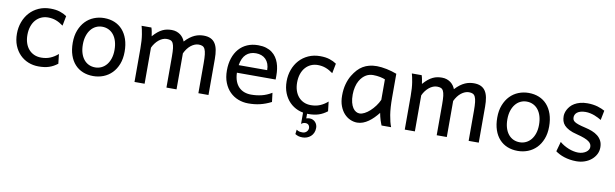

<svg xmlns="http://www.w3.org/2000/svg" viewBox="-46 -988 5415 1691"><g transform="rotate(10 2661.0 -142.0)"><path d="M300.3 -507.8Q349.1 -507.8 384.5 -496.3Q419.9 -484.9 446.8 -466.3L429.7 -378.4Q396.5 -402.8 363.8 -415Q331.1 -427.2 293 -427.2Q260.3 -427.2 232.2 -414.8Q204.1 -402.3 183.3 -378.9Q162.6 -355.5 150.9 -321.3Q139.2 -287.1 139.2 -244.1Q139.2 -204.6 149.9 -172.4Q160.6 -140.1 180.7 -116.9Q200.7 -93.8 229 -81.1Q257.3 -68.4 293 -68.4Q337.4 -68.4 373.5 -83.5Q409.7 -98.6 441.9 -127L451.7 -41.5Q433.1 -27.3 414.8 -17.3Q396.5 -7.3 376.5 -0.7Q356.4 5.9 333.5 9Q310.5 12.2 283.2 12.2Q233.9 12.2 190.9 -5.1Q147.9 -22.5 115.7 -55.2Q83.5 -87.9 64.9 -134.3Q46.4 -180.7 46.4 -239.3Q46.4 -294.4 64.2 -343.3Q82 -392.1 115 -428.7Q147.9 -465.3 195.1 -486.6Q242.2 -507.8 300.3 -507.8Z M544.4 -246.6Q544.4 -309.6 563.5 -358.2Q582.5 -406.7 614.7 -440.2Q647 -473.6 689.9 -490.7Q732.9 -507.8 781.2 -507.8Q831.5 -507.8 873.3 -490.7Q915 -473.6 945.1 -440.2Q975.1 -406.7 991.7 -358.2Q1008.3 -309.6 1008.3 -246.6Q1008.3 -183.6 989.3 -135.3Q970.2 -86.9 938 -54.2Q905.8 -21.5 862.8 -4.6Q819.8 12.2 771.5 12.2Q721.2 12.2 679.4 -4.6Q637.7 -21.5 607.7 -54.2Q577.6 -86.9 561 -135.3Q544.4 -183.6 544.4 -246.6ZM634.8 -246.6Q634.8 -204.1 645 -170.4Q655.3 -136.7 674.1 -113.5Q692.9 -90.3 718.8 -78.1Q744.6 -65.9 776.4 -65.9Q805.7 -65.9 831.5 -78.1Q857.4 -90.3 876.7 -113.5Q896 -136.7 907 -170.4Q918 -204.1 918 -246.6Q918 -289.6 907.7 -323.5Q897.5 -357.4 878.7 -381.1Q859.9 -404.8 833.7 -417.2Q807.6 -429.7 776.4 -429.7Q746.6 -429.7 720.7 -417.2Q694.8 -404.8 675.8 -381.1Q656.7 -357.4 645.8 -323.5Q634.8 -289.6 634.8 -246.6Z M1516.1 0H1425.8V-278.3Q1425.8 -323.7 1422.4 -351.8Q1418.9 -379.9 1410.9 -395.8Q1402.8 -411.6 1389.2 -417Q1375.5 -422.4 1355 -422.4Q1336.9 -422.4 1318.8 -415Q1300.8 -407.7 1284.4 -394.3Q1268.1 -380.9 1254.2 -362.5Q1240.2 -344.2 1230.5 -322.3V0H1140.1V-300.3Q1140.1 -372.6 1131.8 -422.6Q1123.5 -472.7 1115.7 -498H1203.6Q1209 -482.4 1212.9 -461.2Q1216.8 -439.9 1219.2 -422.4Q1241.7 -448.2 1262.2 -464.8Q1282.7 -481.4 1303 -491Q1323.2 -500.5 1343.3 -504.2Q1363.3 -507.8 1384.3 -507.8Q1408.2 -507.8 1427.7 -501Q1447.3 -494.1 1462.2 -482.9Q1477.1 -471.7 1487.8 -456.8Q1498.5 -441.9 1504.4 -425.8Q1527.3 -450.7 1548.8 -466.6Q1570.3 -482.4 1590.8 -491.5Q1611.3 -500.5 1631.1 -504.2Q1650.9 -507.8 1669.9 -507.8Q1707 -507.8 1732.4 -495.8Q1757.8 -483.9 1773.2 -460.4Q1788.6 -437 1795.2 -402.3Q1801.8 -367.7 1801.8 -322.3V0H1711.4V-268.6Q1711.4 -315.9 1708 -345.7Q1704.6 -375.5 1696.5 -392.6Q1688.5 -409.7 1674.8 -416Q1661.1 -422.4 1640.6 -422.4Q1622.6 -422.4 1605 -415.3Q1587.4 -408.2 1571 -395.3Q1554.7 -382.3 1540.8 -363.8Q1526.9 -345.2 1516.1 -322.3Z M2158.2 -507.8Q2198.2 -507.8 2229 -498.3Q2259.8 -488.8 2282.2 -471.9Q2304.7 -455.1 2319.8 -432.6Q2335 -410.2 2344 -384.3Q2353 -358.4 2356.9 -330.3Q2360.8 -302.2 2360.8 -274.9Q2360.8 -268.1 2360.8 -255.9Q2360.8 -243.7 2360.4 -236.8H2014.2Q2015.6 -193.8 2027.6 -162.1Q2039.6 -130.4 2060.3 -109.6Q2081.1 -88.9 2109.1 -78.6Q2137.2 -68.4 2170.4 -68.4Q2217.8 -68.4 2263.2 -79.1Q2308.6 -89.8 2353.5 -117.2L2363.3 -36.6Q2337.4 -23.4 2312.5 -14.2Q2287.6 -4.9 2262.7 1Q2237.8 6.8 2212.2 9.5Q2186.5 12.2 2158.2 12.2Q2111.3 12.2 2068.8 -4.2Q2026.4 -20.5 1994.1 -52.5Q1961.9 -84.5 1942.9 -131.8Q1923.8 -179.2 1923.8 -241.7Q1923.8 -302.2 1940.2 -351.3Q1956.5 -400.4 1986.8 -435.3Q2017.1 -470.2 2060.5 -489Q2104 -507.8 2158.2 -507.8ZM2150.9 -434.6Q2097.2 -434.6 2063 -403.1Q2028.8 -371.6 2018.1 -305.2H2272.9Q2272.9 -336.4 2263.9 -360.6Q2254.9 -384.8 2238.5 -401.4Q2222.2 -418 2199.7 -426.3Q2177.2 -434.6 2150.9 -434.6Z M2712.4 -507.8Q2761.2 -507.8 2796.6 -496.3Q2832 -484.9 2858.9 -466.3L2841.8 -378.4Q2808.6 -402.8 2775.9 -415Q2743.2 -427.2 2705.1 -427.2Q2672.4 -427.2 2644.3 -414.8Q2616.2 -402.3 2595.5 -378.9Q2574.7 -355.5 2563 -321.3Q2551.3 -287.1 2551.3 -244.1Q2551.3 -204.6 2562 -172.4Q2572.8 -140.1 2592.8 -116.9Q2612.8 -93.8 2641.1 -81.1Q2669.4 -68.4 2705.1 -68.4Q2749.5 -68.4 2785.6 -83.5Q2821.8 -98.6 2854 -127L2863.8 -41.5Q2845.2 -27.3 2826.9 -17.3Q2808.6 -7.3 2788.6 -0.7Q2768.6 5.9 2745.6 9Q2722.7 12.2 2695.3 12.2Q2646 12.2 2603 -5.1Q2560.1 -22.5 2527.8 -55.2Q2495.6 -87.9 2477.1 -134.3Q2458.5 -180.7 2458.5 -239.3Q2458.5 -294.4 2476.3 -343.3Q2494.1 -392.1 2527.1 -428.7Q2560.1 -465.3 2607.2 -486.6Q2654.3 -507.8 2712.4 -507.8ZM2685.5 -1V53.2Q2693.8 50.8 2701.2 49.6Q2708.5 48.3 2715.8 48.3Q2731.4 48.3 2744.4 54.2Q2757.3 60.1 2766.6 70.1Q2775.9 80.1 2781 93.3Q2786.1 106.4 2786.1 121.1Q2786.1 146 2777.3 165.3Q2768.6 184.6 2753.9 197.5Q2739.3 210.4 2720.5 217.3Q2701.7 224.1 2681.6 224.1Q2661.1 224.1 2646.2 220Q2631.3 215.8 2615.2 206.1L2620.1 165.5Q2632.8 175.3 2644.8 178Q2656.7 180.7 2674.8 180.7Q2685.5 180.7 2694.6 176.8Q2703.6 172.9 2710.2 166.3Q2716.8 159.7 2720.5 151.1Q2724.1 142.6 2724.6 133.8Q2723.6 115.2 2713.6 105.2Q2703.6 95.2 2686.5 95.2Q2675.3 95.2 2666.5 98.6Q2657.7 102.1 2648.9 109.4V-1Z M3398.4 -258.8Q3398.4 -166.5 3408.7 -103.8Q3418.9 -41 3435.1 0H3349.6Q3347.2 -6.3 3342.8 -17.6Q3338.4 -28.8 3333.7 -43.2Q3329.1 -57.6 3325 -74.2Q3320.8 -90.8 3317.9 -107.4Q3298.8 -83 3277.6 -61.5Q3256.3 -40 3232.9 -23.4Q3209.5 -6.8 3184.1 2.7Q3158.7 12.2 3132.3 12.2Q3101.6 12.2 3071 -1Q3040.5 -14.2 3016.1 -40.5Q2991.7 -66.9 2976.6 -106.7Q2961.4 -146.5 2961.4 -200.2Q2961.4 -256.3 2973.9 -302Q2986.3 -347.7 3007.8 -383.3Q3026.9 -414.6 3048.3 -438Q3069.8 -461.4 3095.5 -476.8Q3121.1 -492.2 3151.9 -500Q3182.6 -507.8 3220.2 -507.8Q3238.8 -507.8 3261.5 -505.1Q3284.2 -502.4 3307.9 -497.6Q3331.5 -492.7 3355 -485.8Q3378.4 -479 3398.4 -471.2ZM3200.7 -424.8Q3185.1 -424.8 3169.2 -421.1Q3153.3 -417.5 3137.9 -408.7Q3122.6 -399.9 3108.2 -385.5Q3093.8 -371.1 3081.1 -349.1Q3067.9 -326.7 3059.8 -293.2Q3051.8 -259.8 3051.8 -224.6Q3051.8 -184.1 3059.3 -155Q3066.9 -126 3079.3 -107.2Q3091.8 -88.4 3107.7 -79.6Q3123.5 -70.8 3139.6 -70.8Q3160.2 -70.8 3184.3 -83.5Q3208.5 -96.2 3231.4 -117.2Q3254.4 -138.2 3274.7 -165.5Q3294.9 -192.9 3308.1 -222.2V-405.3Q3300.8 -408.7 3289.3 -412.1Q3277.8 -415.5 3263.9 -418.5Q3250 -421.4 3233.6 -423.1Q3217.3 -424.8 3200.7 -424.8Z M3933.1 0H3842.8V-278.3Q3842.8 -323.7 3839.4 -351.8Q3835.9 -379.9 3827.9 -395.8Q3819.8 -411.6 3806.2 -417Q3792.5 -422.4 3772 -422.4Q3753.9 -422.4 3735.8 -415Q3717.8 -407.7 3701.4 -394.3Q3685.1 -380.9 3671.1 -362.5Q3657.2 -344.2 3647.5 -322.3V0H3557.1V-300.3Q3557.1 -372.6 3548.8 -422.6Q3540.5 -472.7 3532.7 -498H3620.6Q3626 -482.4 3629.9 -461.2Q3633.8 -439.9 3636.2 -422.4Q3658.7 -448.2 3679.2 -464.8Q3699.7 -481.4 3720 -491Q3740.2 -500.5 3760.3 -504.2Q3780.3 -507.8 3801.3 -507.8Q3825.2 -507.8 3844.7 -501Q3864.3 -494.1 3879.2 -482.9Q3894 -471.7 3904.8 -456.8Q3915.5 -441.9 3921.4 -425.8Q3944.3 -450.7 3965.8 -466.6Q3987.3 -482.4 4007.8 -491.5Q4028.3 -500.5 4048.1 -504.2Q4067.9 -507.8 4086.9 -507.8Q4124 -507.8 4149.4 -495.8Q4174.8 -483.9 4190.2 -460.4Q4205.6 -437 4212.2 -402.3Q4218.8 -367.7 4218.8 -322.3V0H4128.4V-268.6Q4128.4 -315.9 4125 -345.7Q4121.6 -375.5 4113.5 -392.6Q4105.5 -409.7 4091.8 -416Q4078.1 -422.4 4057.6 -422.4Q4039.6 -422.4 4022 -415.3Q4004.4 -408.2 3988 -395.3Q3971.7 -382.3 3957.8 -363.8Q3943.8 -345.2 3933.1 -322.3Z M4340.8 -246.6Q4340.8 -309.6 4359.9 -358.2Q4378.9 -406.7 4411.1 -440.2Q4443.4 -473.6 4486.3 -490.7Q4529.3 -507.8 4577.6 -507.8Q4627.9 -507.8 4669.7 -490.7Q4711.4 -473.6 4741.5 -440.2Q4771.5 -406.7 4788.1 -358.2Q4804.7 -309.6 4804.7 -246.6Q4804.7 -183.6 4785.6 -135.3Q4766.6 -86.9 4734.4 -54.2Q4702.1 -21.5 4659.2 -4.6Q4616.2 12.2 4567.9 12.2Q4517.6 12.2 4475.8 -4.6Q4434.1 -21.5 4404.1 -54.2Q4374 -86.9 4357.4 -135.3Q4340.8 -183.6 4340.8 -246.6ZM4431.2 -246.6Q4431.2 -204.1 4441.4 -170.4Q4451.7 -136.7 4470.5 -113.5Q4489.3 -90.3 4515.1 -78.1Q4541 -65.9 4572.8 -65.9Q4602.1 -65.9 4627.9 -78.1Q4653.8 -90.3 4673.1 -113.5Q4692.4 -136.7 4703.4 -170.4Q4714.4 -204.1 4714.4 -246.6Q4714.4 -289.6 4704.1 -323.5Q4693.8 -357.4 4675 -381.1Q4656.2 -404.8 4630.1 -417.2Q4604 -429.7 4572.8 -429.7Q4543 -429.7 4517.1 -417.2Q4491.2 -404.8 4472.2 -381.1Q4453.1 -357.4 4442.1 -323.5Q4431.2 -289.6 4431.2 -246.6Z M5102.5 -507.8Q5128.9 -507.8 5152.1 -504.4Q5175.3 -501 5194.6 -495.4Q5213.9 -489.7 5230 -482.7Q5246.1 -475.6 5258.8 -468.8L5241.7 -383.3Q5229.5 -390.6 5214.1 -398.7Q5198.7 -406.7 5180.9 -413.6Q5163.1 -420.4 5142.3 -425Q5121.6 -429.7 5099.1 -429.7Q5072.3 -429.7 5053.7 -423.8Q5035.2 -418 5023.9 -408.9Q5012.7 -399.9 5007.6 -388.4Q5002.4 -377 5002.4 -366.2Q5002.4 -353.5 5006.3 -343.8Q5010.3 -334 5022.7 -325.7Q5035.2 -317.4 5058.1 -309.6Q5081.1 -301.8 5119.6 -293Q5152.8 -285.6 5182.1 -274.2Q5211.4 -262.7 5233.4 -245.1Q5255.4 -227.5 5268.1 -202.9Q5280.8 -178.2 5280.8 -144Q5280.8 -110.8 5266.1 -82.5Q5251.5 -54.2 5226.1 -33Q5200.7 -11.7 5166.5 0.2Q5132.3 12.2 5092.8 12.2Q5063 12.2 5035.4 7.8Q5007.8 3.4 4983.6 -4.4Q4959.5 -12.2 4939.5 -22.5Q4919.4 -32.7 4904.8 -43.9L4929.2 -131.8Q4945.8 -117.2 4966.6 -105Q4987.3 -92.8 5009.3 -84Q5031.2 -75.2 5053.5 -70.6Q5075.7 -65.9 5095.2 -65.9Q5116.7 -65.9 5134.5 -71.5Q5152.3 -77.1 5165.3 -86.2Q5178.2 -95.2 5185.5 -107.2Q5192.9 -119.1 5192.9 -131.8Q5192.9 -145.5 5187.3 -157.5Q5181.6 -169.4 5166.7 -180.4Q5151.9 -191.4 5125.7 -201.7Q5099.6 -211.9 5058.6 -222.2Q5014.2 -232.9 4986.1 -247.6Q4958 -262.2 4942.1 -279.8Q4926.3 -297.4 4920.4 -317.9Q4914.6 -338.4 4914.6 -361.3Q4914.6 -372.6 4918.2 -387.7Q4921.9 -402.8 4930.4 -419.2Q4939 -435.5 4952.9 -451.4Q4966.8 -467.3 4987.8 -479.7Q5008.8 -492.2 5037.1 -500Q5065.4 -507.8 5102.5 -507.8Z"/></g></svg>

Font: Andika DR AuSIL
Style: Regular
Weight: 400
Designer: Annie Olsen & Victor Gaultney
Foundry: SIL International
Version: Version 0.003